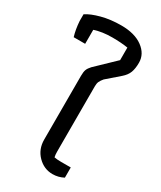

<svg xmlns="http://www.w3.org/2000/svg" viewBox="-197 -836 766 914"><g transform="rotate(30 186.5 -378.5)"><path d="M140 -113V-463Q140 -485 144.5 -497Q149 -509 162 -523L264 -621V-690Q227 -696 178 -696Q123 -696 81 -682V-605H18Q7 -641 4 -686V-723Q31 -741 79.5 -754Q128 -767 187 -767Q261 -767 304.5 -735Q348 -703 348 -655Q348 -623 340 -601.5Q332 -580 310 -561L242 -502Q231 -489 226.5 -479Q222 -469 222 -453V-94Q222 -76 225 -64Q240 -61 262 -61H316V-5Q288 10 256 10Q209 10 174.5 -25Q140 -60 140 -113Z"/></g></svg>

Font: Athiti Medium
Style: Regular
Weight: 500
Designer: CadsonDemak Team
Foundry: CadsonDemak
Version: Version 1.032